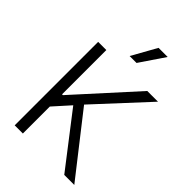

<svg xmlns="http://www.w3.org/2000/svg" viewBox="-271 -1044 1150 1150"><g transform="rotate(45 304.5 -469.0)"><path d="M84 -707H153.3V-332H160.2L500 -707H590.8L290 -381.8L588.9 0H503.9L247.1 -333L153.3 -228.5V0H84ZM365.2 -937.5H442.4L335.9 -780.3H277.3Z"/></g></svg>

Font: Pretendard GOV Light
Style: Regular
Weight: 300
Designer: Base glyphs from Inter by Rasmus Andersson; Hangeul glyphs from Noto Sans CJK(Source Han Sans) by Jang Soo-young and Kan
Foundry: Kil Hyung-jin
Version: Version 1.309